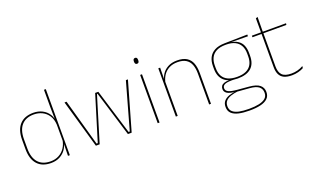

<svg xmlns="http://www.w3.org/2000/svg" viewBox="-86 -1147 2994 1815"><g transform="rotate(-20 1411.0 -239.0)"><path d="M243 9.5Q154 9.5 106.5 -43.8Q59 -97 59 -197V-289.5Q59 -389.5 106.8 -442.2Q154.5 -495 244.5 -495Q294.5 -495 334.5 -474.5Q374.5 -454 397.8 -417Q421 -380 421.5 -330H427.5L416.5 -313.5Q413.5 -368.5 389.2 -405Q365 -441.5 327 -460Q289 -478.5 243.5 -478.5Q163.5 -478.5 120.5 -430.2Q77.5 -382 77.5 -289.5V-197Q77.5 -104.5 120.5 -55.8Q163.5 -7 245 -7Q291.5 -7 328 -26.5Q364.5 -46 388 -81Q411.5 -116 418.5 -162.5L427.5 -144H422Q417.5 -101.5 394.5 -66.8Q371.5 -32 333 -11.2Q294.5 9.5 243 9.5ZM415 0 417.5 -130.5 416.5 -138V-346.5L417 -356L415 -494.5V-664.5H433.5V0Z M695.5 0 556.5 -485.5H577L708.5 -16.5H720.5L859.5 -471H891.5L1030.5 -16.5H1042.5L1174 -485.5H1194.5L1055.5 0H1017.5L902 -378.5L878 -456H872.5L848.5 -378L733.5 0Z M1317.5 0V-485.5H1336V0ZM1327 -594.5Q1316.5 -594.5 1311 -601.2Q1305.5 -608 1305.5 -622V-626.5Q1305.5 -640 1311 -646.8Q1316.5 -653.5 1327 -653.5Q1337.5 -653.5 1342.8 -646.8Q1348 -640 1348 -626.5V-622Q1348 -608 1342.8 -601.2Q1337.5 -594.5 1327 -594.5Z M1835 0V-310Q1835 -363 1820.8 -400.5Q1806.5 -438 1774.5 -458.2Q1742.5 -478.5 1689 -478.5Q1639.5 -478.5 1602.8 -458.8Q1566 -439 1544 -404.2Q1522 -369.5 1515 -325L1506 -344H1511.5Q1516 -385 1537.8 -419.2Q1559.5 -453.5 1598 -474.2Q1636.5 -495 1690 -495Q1750.5 -495 1786.2 -472.8Q1822 -450.5 1837.8 -409.2Q1853.5 -368 1853.5 -311V0ZM1500 0V-485.5H1518.5L1516.5 -358.5H1518.5V0Z M2175 -138Q2087 -138 2039.8 -179.5Q1992.5 -221 1992.5 -302V-329Q1992.5 -376.5 2010.5 -413Q2028.5 -449.5 2067.8 -471Q2107 -492.5 2170.5 -493.5L2400 -498V-480.5L2213 -482.5L2212.5 -485Q2267 -479.5 2298.2 -458.2Q2329.5 -437 2342.8 -404Q2356 -371 2356 -330V-300.5Q2356 -219.5 2310 -178.8Q2264 -138 2175 -138ZM2172.5 168H2181Q2235 168 2276.5 159.2Q2318 150.5 2341.8 130.2Q2365.5 110 2365.5 75.5V73.5Q2365.5 35.5 2337.8 13.2Q2310 -9 2245 -14L2117.5 -24L2134 -24.5Q2092 -19.5 2059.8 -8.5Q2027.5 2.5 2009.2 22.5Q1991 42.5 1991 74V75.5Q1991 111 2014.2 131.2Q2037.5 151.5 2078.5 159.8Q2119.5 168 2172.5 168ZM2172.5 185Q2113.5 185 2068.5 175Q2023.5 165 1998 141.2Q1972.5 117.5 1972.5 76.5V74.5Q1972.5 39 1992 17Q2011.5 -5 2043.5 -16.2Q2075.5 -27.5 2113 -30.5L2112 -27.5Q2054 -32 2028.2 -48.5Q2002.5 -65 2002.5 -93.5V-94Q2002.5 -112 2011.5 -124.8Q2020.5 -137.5 2040.8 -144.5Q2061 -151.5 2093.5 -151.5V-158L2149 -141H2110.5Q2059.5 -140.5 2039.8 -129Q2020 -117.5 2020 -95V-94.5Q2020 -71 2045 -58Q2070 -45 2132 -39.5L2247.5 -29.5Q2320.5 -23 2352.2 3.2Q2384 29.5 2384 72.5V74.5Q2384 115 2358.2 139.2Q2332.5 163.5 2286.8 174.2Q2241 185 2181 185ZM2175 -154.5Q2228.5 -154.5 2264.5 -171Q2300.5 -187.5 2319 -220.2Q2337.5 -253 2337.5 -300.5V-330Q2337.5 -376.5 2319.5 -409.5Q2301.5 -442.5 2266.2 -459.8Q2231 -477 2179 -477H2174Q2116 -477 2080 -458Q2044 -439 2027.5 -405.5Q2011 -372 2011 -329V-302Q2011 -253.5 2029.2 -220.8Q2047.5 -188 2084 -171.2Q2120.5 -154.5 2175 -154.5Z M2667 9Q2618.5 9 2588 -5.2Q2557.5 -19.5 2543 -49Q2528.5 -78.5 2528.5 -123V-462.5H2547V-124.5Q2547 -65.5 2574.5 -37Q2602 -8.5 2667.5 -8.5Q2698.5 -8.5 2728.8 -16.2Q2759 -24 2787 -40L2784.5 -20Q2761.5 -7 2730.2 1Q2699 9 2667 9ZM2437 -457V-473H2780.5L2778 -457ZM2528.5 -468V-614L2548 -621.5L2546.5 -468Z"/></g></svg>

Font: Anek Gurmukhi Thin
Style: Regular
Weight: 250
Designer: Sarang Kulkarni (Gurmukhi), Yesha Goshar (Latin)
Foundry: Ek Type
Version: Version 1.003